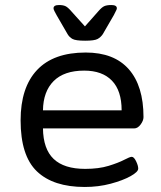

<svg xmlns="http://www.w3.org/2000/svg" viewBox="-20 -738 640 764"><path d="M317 6Q192 6 127 -56Q62 -118 62 -259Q62 -390 127.5 -459.5Q193 -529 321 -529Q434 -529 492.5 -462.5Q551 -396 551 -272Q551 -258 539.5 -242.5Q528 -227 514 -227H151Q152 -145 193.5 -105.5Q235 -66 319 -66Q373 -66 412 -78Q451 -90 474 -102Q497 -114 504 -114Q513 -114 521.5 -96.5Q530 -79 530 -67Q530 -54 499.5 -37Q469 -20 420.5 -7Q372 6 317 6ZM151 -299H464Q464 -377 425.5 -417Q387 -457 315 -457Q235 -457 193.5 -415.5Q152 -374 151 -299ZM423 -718Q445 -718 445 -705Q445 -701 441 -694Q437 -687 433 -678L389 -602Q381 -590 368.5 -583Q356 -576 319 -576Q281 -576 268.5 -583Q256 -590 249 -602L205 -678Q200 -687 196.5 -694Q193 -701 193 -705Q193 -718 215 -718Q231 -718 240.5 -713.5Q250 -709 263 -694L318 -633L372 -694Q385 -709 395 -713.5Q405 -718 423 -718Z"/></svg>

Font: Asap Semi Expanded
Style: Regular
Weight: 400
Width: 6
Designer: Pablo Cosgaya
Foundry: Omnibus-Type
Version: Version 3.001; ttfautohint (v1.8.4.7-5d5b)